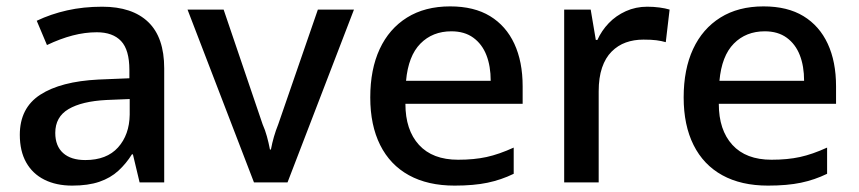

<svg xmlns="http://www.w3.org/2000/svg" viewBox="-20 -571 2688 601"><path d="M300 -550Q394 -550 444 -502Q494 -454 494 -357V0H417L396 -88H393Q375 -59 350.5 -36.5Q326 -14 291 -2Q256 10 206 10Q156 10 119 -8.5Q82 -27 62 -62.5Q42 -98 42 -149Q42 -233 106 -274.5Q170 -316 288 -322L385 -326V-352Q385 -415 359 -442.5Q333 -470 283 -470Q246 -470 207.5 -460Q169 -450 127 -430L95 -506Q139 -527 190 -538.5Q241 -550 300 -550ZM313 -258Q236 -254 194.5 -229.5Q153 -205 153 -155Q153 -114 177.5 -92Q202 -70 247 -70Q314 -70 349.5 -109.5Q385 -149 386 -212V-261Z M775 0 567 -541H680L802 -182Q810 -164 815.5 -144Q821 -124 825 -103H828Q832 -124 837.5 -143Q843 -162 851 -182L975 -541H1088L880 0Z M1389 -551Q1464 -551 1514 -520.5Q1564 -490 1590 -434Q1616 -378 1616 -301V-246H1249Q1249 -164 1291.5 -117.5Q1334 -71 1414 -71Q1464 -71 1503 -79.5Q1542 -88 1588 -109V-27Q1549 -8 1506 1Q1463 10 1403 10Q1319 10 1260 -22.5Q1201 -55 1170 -117Q1139 -179 1139 -266Q1139 -354 1168.5 -417.5Q1198 -481 1254 -516Q1310 -551 1389 -551ZM1393 -473Q1334 -473 1296 -434.5Q1258 -396 1251 -318H1516Q1516 -364 1502.5 -398.5Q1489 -433 1461.5 -453Q1434 -473 1393 -473Z M2006 -550Q2026 -550 2044.5 -547.5Q2063 -545 2076 -541L2064 -439Q2050 -443 2034.5 -445Q2019 -447 1994 -447Q1964 -447 1939 -438Q1914 -429 1894.5 -409.5Q1875 -390 1864.5 -359Q1854 -328 1854 -285V0H1746V-541H1829L1845 -446H1850Q1863 -475 1885.5 -498.5Q1908 -522 1939 -536Q1970 -550 2006 -550Z M2370 -551Q2445 -551 2495 -520.5Q2545 -490 2571 -434Q2597 -378 2597 -301V-246H2230Q2230 -164 2272.5 -117.5Q2315 -71 2395 -71Q2445 -71 2484 -79.5Q2523 -88 2569 -109V-27Q2530 -8 2487 1Q2444 10 2384 10Q2300 10 2241 -22.5Q2182 -55 2151 -117Q2120 -179 2120 -266Q2120 -354 2149.5 -417.5Q2179 -481 2235 -516Q2291 -551 2370 -551ZM2374 -473Q2315 -473 2277 -434.5Q2239 -396 2232 -318H2497Q2497 -364 2483.5 -398.5Q2470 -433 2442.5 -453Q2415 -473 2374 -473Z"/></svg>

Font: Noto Sans Hebrew Thin Medium
Style: Regular
Weight: 500
Version: Version 3.001